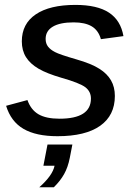

<svg xmlns="http://www.w3.org/2000/svg" viewBox="-20 -557 559 799"><path d="M458 -157.7Q458 -76.7 396.7 -33.4Q335.4 9.8 219.2 9.8Q129.9 9.8 77.6 -20.8Q25.4 -51.3 5.4 -116.7L94.2 -140.6Q108.4 -100.1 140.1 -81.5Q171.9 -63 227.5 -63Q358.4 -63 358.4 -147Q358.4 -175.8 335.4 -193.8Q311.5 -211.9 235.4 -233.4Q173.8 -251.5 140.6 -271Q105.5 -291.5 88.1 -319.3Q70.8 -347.2 70.8 -384.8Q70.8 -458 128.9 -497.3Q187 -536.6 293.9 -536.6Q384.8 -536.6 433.6 -504.4Q482.4 -472.2 493.7 -406.7L399.9 -394Q389.6 -430.7 361.8 -447.3Q334 -463.9 286.6 -463.9Q229.5 -463.9 199.7 -446Q169.9 -428.2 169.9 -395Q169.9 -376 179.9 -363Q189.9 -350.1 209 -340.3Q228 -330.1 297.4 -310.1Q360.8 -292 394 -270.5Q425.8 -250.5 441.9 -222.7Q458 -194.8 458 -157.7ZM270.5 99.6Q262.7 139.2 246.8 167.5Q231 195.8 204.1 222.2H143.6Q199.2 172.9 207 132.8H160.6L177.7 44.4H281.2Z"/></svg>

Font: Arimo Medium
Style: Italic
Weight: 500
Italic angle: -12°
Designer: Steve Matteson
Foundry: Monotype Imaging Inc.
Version: Version 1.33